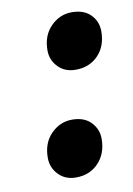

<svg xmlns="http://www.w3.org/2000/svg" viewBox="-64 -531 407 586"><g transform="rotate(-10 139.0 -237.5)"><path d="M181 -312Q147.5 -312 126.8 -333.5Q106 -355 106 -385Q106 -431 133.8 -459Q161.5 -487 199 -487Q236.5 -487 257.2 -466Q278 -445 278 -414Q278 -368.5 251 -340.2Q224 -312 181 -312ZM125 12Q91.5 12 70.8 -9.8Q50 -31.5 50 -62Q50 -108 77.8 -136Q105.5 -164 143 -164Q180.5 -164 201.2 -142.5Q222 -121 222 -91Q222 -45.5 195 -16.8Q168 12 125 12Z"/></g></svg>

Font: Overpass Black
Style: Italic
Weight: 900
Italic angle: -10°
Designer: Delve Withrington, Dave Bailey, Thomas Jockin
Foundry: Delve Fonts LLC
Version: Version 4.000